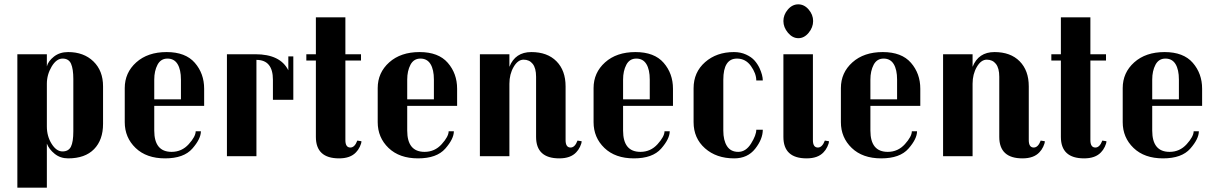

<svg xmlns="http://www.w3.org/2000/svg" viewBox="-20 -720 5606 885"><path d="M196 145H60V-470H196V-414Q202 -438 228.5 -459Q255 -480 294 -480Q366 -480 410.5 -437Q455 -394 455 -322V-149Q455 -75 413.5 -32.5Q372 10 294 10Q258 10 232 -11Q206 -32 196 -58ZM196 -334V-137Q196 -92 218 -57Q240 -22 268 -22Q296 -22 307 -44Q318 -66 318 -115V-356Q318 -402 307.5 -426Q297 -450 268.5 -450Q240 -450 218 -413Q196 -376 196 -334Z M921 -232H691V-118Q691 -20 771 -20Q818 -20 850 -55.5Q882 -91 882 -115H906Q906 -80 866.5 -35Q827 10 741 10Q655 10 605 -38Q555 -86 555 -157V-314Q555 -385 608 -432.5Q661 -480 748 -480Q835 -480 878 -430.5Q921 -381 921 -311ZM814 -262V-353Q814 -399 798.5 -424.5Q783 -450 752 -450Q721 -450 706 -421.5Q691 -393 691 -353V-262Z M1332 -260H1238V-352Q1238 -444 1162 -444V0H1026V-470H1157Q1272 -470 1309 -396V-460H1332Z M1595 -40Q1615 -40 1627 -72L1646 -69Q1646 -59 1638.5 -43.5Q1631 -28 1621 -18Q1595 10 1543 10Q1436 10 1436 -89V-441H1392V-470H1436V-640H1572V-470H1644V-441H1572V-74Q1572 -40 1595 -40Z M2087 -232H1857V-118Q1857 -20 1937 -20Q1984 -20 2016 -55.5Q2048 -91 2048 -115H2072Q2072 -80 2032.5 -35Q1993 10 1907 10Q1821 10 1771 -38Q1721 -86 1721 -157V-314Q1721 -385 1774 -432.5Q1827 -480 1914 -480Q2001 -480 2044 -430.5Q2087 -381 2087 -311ZM1980 -262V-353Q1980 -399 1964.5 -424.5Q1949 -450 1918 -450Q1887 -450 1872 -421.5Q1857 -393 1857 -353V-262Z M2610 -40Q2630 -40 2642 -72L2661 -69Q2661 -59 2653.5 -43.5Q2646 -28 2636 -18Q2610 10 2558 10Q2451 10 2451 -89V-366Q2451 -406 2435.5 -425.5Q2420 -445 2393.5 -445Q2367 -445 2347.5 -411.5Q2328 -378 2328 -334V0H2192V-470H2328V-412Q2355 -480 2429 -480Q2503 -480 2545 -437.5Q2587 -395 2587 -322V-74Q2587 -40 2610 -40Z M3082 -232H2852V-118Q2852 -20 2932 -20Q2979 -20 3011 -55.5Q3043 -91 3043 -115H3067Q3067 -80 3027.5 -35Q2988 10 2902 10Q2816 10 2766 -38Q2716 -86 2716 -157V-314Q2716 -385 2769 -432.5Q2822 -480 2909 -480Q2996 -480 3039 -430.5Q3082 -381 3082 -311ZM2975 -262V-353Q2975 -399 2959.5 -424.5Q2944 -450 2913 -450Q2882 -450 2867 -421.5Q2852 -393 2852 -353V-262Z M3496 -122Q3496 -79 3461 -34.5Q3426 10 3364 10Q3282 10 3229.5 -36.5Q3177 -83 3177 -157V-313Q3177 -387 3230 -433.5Q3283 -480 3363 -480Q3394 -480 3419 -468.5Q3444 -457 3458 -441Q3472 -425 3481 -406Q3496 -373 3496 -349H3466Q3466 -381 3441.5 -415.5Q3417 -450 3377 -450Q3314 -450 3314 -352V-118Q3314 -73 3331 -46.5Q3348 -20 3383 -20Q3418 -20 3442 -58.5Q3466 -97 3466 -122Z M3750 -40Q3770 -40 3782 -72L3801 -69Q3801 -59 3793.5 -43.5Q3786 -28 3776 -18Q3750 10 3698 10Q3591 10 3591 -89V-470H3727V-74Q3727 -40 3750 -40ZM3707.5 -676Q3728 -652 3728 -623Q3728 -594 3707.5 -569Q3687 -544 3660 -544Q3633 -544 3612 -569Q3591 -594 3591 -623Q3591 -652 3611.5 -676Q3632 -700 3659.5 -700Q3687 -700 3707.5 -676Z M4222 -232H3992V-118Q3992 -20 4072 -20Q4119 -20 4151 -55.5Q4183 -91 4183 -115H4207Q4207 -80 4167.5 -35Q4128 10 4042 10Q3956 10 3906 -38Q3856 -86 3856 -157V-314Q3856 -385 3909 -432.5Q3962 -480 4049 -480Q4136 -480 4179 -430.5Q4222 -381 4222 -311ZM4115 -262V-353Q4115 -399 4099.5 -424.5Q4084 -450 4053 -450Q4022 -450 4007 -421.5Q3992 -393 3992 -353V-262Z M4745 -40Q4765 -40 4777 -72L4796 -69Q4796 -59 4788.5 -43.5Q4781 -28 4771 -18Q4745 10 4693 10Q4586 10 4586 -89V-366Q4586 -406 4570.5 -425.5Q4555 -445 4528.5 -445Q4502 -445 4482.5 -411.5Q4463 -378 4463 -334V0H4327V-470H4463V-412Q4490 -480 4564 -480Q4638 -480 4680 -437.5Q4722 -395 4722 -322V-74Q4722 -40 4745 -40Z M5029 -40Q5049 -40 5061 -72L5080 -69Q5080 -59 5072.5 -43.5Q5065 -28 5055 -18Q5029 10 4977 10Q4870 10 4870 -89V-441H4826V-470H4870V-640H5006V-470H5078V-441H5006V-74Q5006 -40 5029 -40Z M5521 -232H5291V-118Q5291 -20 5371 -20Q5418 -20 5450 -55.5Q5482 -91 5482 -115H5506Q5506 -80 5466.5 -35Q5427 10 5341 10Q5255 10 5205 -38Q5155 -86 5155 -157V-314Q5155 -385 5208 -432.5Q5261 -480 5348 -480Q5435 -480 5478 -430.5Q5521 -381 5521 -311ZM5414 -262V-353Q5414 -399 5398.5 -424.5Q5383 -450 5352 -450Q5321 -450 5306 -421.5Q5291 -393 5291 -353V-262Z"/></svg>

Font: Trochut
Style: Bold
Weight: 700
Designer: Andreu Balius
Foundry: Andreu Balius
Version: Version 1.001